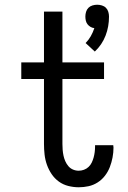

<svg xmlns="http://www.w3.org/2000/svg" viewBox="-20 -784 540 812"><path d="M381 -566 342 -602Q355 -615 364 -631Q373 -647 379 -665Q370 -666 362.5 -670.5Q355 -675 350 -681.5Q345 -688 343 -696.5Q341 -705 341 -714Q341 -724 344 -734Q347 -744 354 -751Q361 -758 371 -761Q381 -764 391 -764Q401 -764 411 -761Q421 -758 428 -751Q435 -744 438 -734Q441 -724 441 -714Q441 -693 437.5 -673Q434 -653 426.5 -633.5Q419 -614 407.5 -597Q396 -580 381 -566ZM313 8Q291 8 269 2.5Q247 -3 229 -16Q211 -29 198.5 -47.5Q186 -66 178.5 -87Q171 -108 168.5 -130.5Q166 -153 166 -175V-450H70V-520H166V-735H244V-520H420V-450H244V-175Q244 -162 245 -150Q246 -138 248.5 -126Q251 -114 256 -102.5Q261 -91 269 -81.5Q277 -72 288.5 -67Q300 -62 313 -62Q324 -62 335 -66Q346 -70 354.5 -78Q363 -86 368 -96.5Q373 -107 376 -118Q379 -129 380.5 -140.5Q382 -152 382 -164V-170H459Q459 -167 459.5 -164.5Q460 -162 460 -160Q460 -139 456 -118Q452 -97 444.5 -77.5Q437 -58 424 -41Q411 -24 393 -12.5Q375 -1 354.5 3.5Q334 8 313 8Z"/></svg>

Font: Iosevka Curly Slab
Style: Regular
Weight: 400
Monospace: yes
Designer: Belleve Invis
Foundry: Belleve Invis
Version: Version 22.1.2; ttfautohint (v1.8.4)